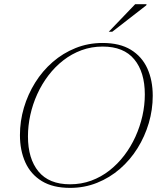

<svg xmlns="http://www.w3.org/2000/svg" viewBox="-20 -904 770 934"><path d="M116 -240.5Q116 -132 167.2 -69.8Q218.5 -7.5 320.5 -7.5Q375.5 -7.5 423.8 -25.2Q472 -43 512.2 -74.5Q552.5 -106 584.5 -148Q616.5 -190 638.8 -239Q661 -288 672.8 -340.2Q684.5 -392.5 684.5 -444.5Q684.5 -553 633.2 -615.2Q582 -677.5 479.5 -677.5Q425 -677.5 376.8 -659.8Q328.5 -642 288 -610.5Q247.5 -579 215.5 -537Q183.5 -495 161.2 -446Q139 -397 127.5 -344.8Q116 -292.5 116 -240.5ZM723 -438Q723 -370.5 703.8 -305.2Q684.5 -240 649 -183Q613.5 -126 563.8 -82.8Q514 -39.5 452.5 -14.8Q391 10 321 10Q237.5 10 183.5 -23Q129.5 -56 103.2 -114.2Q77 -172.5 77 -247Q77 -314.5 96.2 -379.8Q115.5 -445 151 -502Q186.5 -559 236.2 -602.2Q286 -645.5 347.5 -670.2Q409 -695 479.5 -695Q562.5 -695 616.5 -662Q670.5 -629 696.8 -571Q723 -513 723 -438ZM509 -749.5 637.5 -883.5H693L691.5 -878L526 -749.5Z"/></svg>

Font: Newsreader 36pt ExtraLight
Style: Italic
Weight: 250
Italic angle: -17°
Designer: Hugues Gentile
Foundry: Production Type
Version: Version 1.003